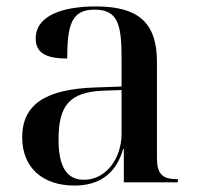

<svg xmlns="http://www.w3.org/2000/svg" viewBox="-20 -567 613 597"><path d="M212 10C283 10 340 -22 363 -104H365V0H533V-10H530C485 -10 468 -26 468 -76V-375C468 -501 405 -547 278 -547C175 -547 91 -519 91 -447C91 -402 124 -385 189 -385C189 -493 204 -537 274 -537C346 -537 358 -492 358 -387V-298L276 -295C123 -290 49 -243 49 -140C49 -47 111 10 212 10ZM241 -8C188 -8 162 -48 162 -133C162 -239 196 -280 299 -285L358 -287V-151C358 -75 310 -8 241 -8Z"/></svg>

Font: Noto Serif Display Medium
Style: Regular
Weight: 500
Designer: Monotype Design Team
Foundry: Monotype Imaging Inc.
Version: Version 2.009